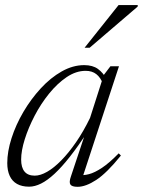

<svg xmlns="http://www.w3.org/2000/svg" viewBox="-20 -710 551 740"><path d="M253.5 -30.5 311 -203H318.5Q281.5 -147 249.8 -106.5Q218 -66 190.2 -40.2Q162.5 -14.5 138.2 -2.5Q114 9.5 92.5 9.5Q64.5 9.5 45.8 -1Q27 -11.5 17.5 -32Q8 -52.5 8 -81.5Q8 -126 24.5 -177.5Q41 -229 70.2 -278.8Q99.5 -328.5 137.2 -369.5Q175 -410.5 218 -434.8Q261 -459 304.5 -459Q337 -459 357.2 -444.5Q377.5 -430 392 -403L377 -386.5Q367.5 -411.5 351.2 -424.2Q335 -437 310 -437Q273 -437 237 -412.8Q201 -388.5 169.2 -349.2Q137.5 -310 113.5 -264Q89.5 -218 75.5 -173.5Q61.5 -129 61.5 -95Q61.5 -64.5 74.5 -48.8Q87.5 -33 114 -33Q135.5 -33 161.8 -48Q188 -63 216.2 -91.8Q244.5 -120.5 273 -161.8Q301.5 -203 327 -255.5L380 -421L405.5 -454.5H438.5L296 -20L285 -36Q301 -33 323 -38.8Q345 -44.5 373.5 -63.5Q402 -82.5 437.5 -119L446 -110.5Q391.5 -43 351 -16.5Q310.5 10 279 10Q257 10 251.2 1Q245.5 -8 253.5 -30.5ZM306 -526 437 -690.5H511L510.5 -684.5L325.5 -526Z"/></svg>

Font: Newsreader 36pt Light
Style: Italic
Weight: 300
Italic angle: -17°
Designer: Hugues Gentile
Foundry: Production Type
Version: Version 1.003